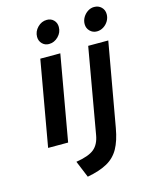

<svg xmlns="http://www.w3.org/2000/svg" viewBox="-136 -806 870 1112"><g transform="rotate(-15 299.0 -250.0)"><path d="M70.2 0 160.2 -511H280.2L190.2 0ZM231.2 -579.8Q207.3 -579.8 191.1 -596.3Q174.8 -612.9 174.8 -637.4Q174.8 -669.9 198.7 -694.1Q222.5 -718.4 254.6 -718.4Q279.6 -718.4 295.5 -702Q311.4 -685.7 311.4 -660.8Q311.4 -628.1 287.4 -604Q263.3 -579.8 231.2 -579.8ZM249 220.4 207.6 120Q283.8 107.9 316.2 81.1Q348.6 54.3 357.8 0.4L447.4 -511H567.8L478.8 -9.6Q465.8 64.3 440.1 110.1Q414.4 155.8 368.6 181.2Q322.8 206.7 249 220.4ZM518.8 -578.6Q493.7 -578.6 476.9 -595.8Q460 -612.9 460 -637.4Q460 -659.1 471.1 -677.9Q482.3 -696.6 500.1 -708.1Q517.9 -719.6 538 -719.6Q564.4 -719.6 581.4 -702.9Q598.4 -686.1 598.4 -660.8Q598.4 -638.8 587.2 -620Q576.1 -601.3 557.9 -590Q539.7 -578.6 518.8 -578.6Z"/></g></svg>

Font: Overpass
Style: Italic
Weight: 400
Italic angle: -10°
Designer: Delve Withrington, Dave Bailey, Thomas Jockin
Foundry: Delve Fonts LLC
Version: Version 4.000